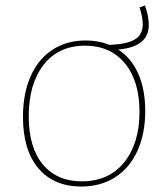

<svg xmlns="http://www.w3.org/2000/svg" viewBox="-20 -676 614 702"><path d="M511 -270Q511 -188 483 -125.5Q455 -63 402 -28.5Q349 6 277 6Q177 6 120.5 -60.5Q64 -127 64 -249Q64 -333 91.5 -396Q119 -459 171 -493.5Q223 -528 293 -528Q341 -528 379 -512Q443 -514 472.5 -531.5Q502 -549 502 -587Q502 -613 490 -649L510 -656Q524 -617 524 -585Q524 -504 412 -495Q460 -464 485.5 -406.5Q511 -349 511 -270ZM490 -267Q490 -380 436.5 -444.5Q383 -509 291 -509Q194 -509 139.5 -439Q85 -369 85 -251Q85 -137 136.5 -75Q188 -13 279 -13Q378 -13 434 -82.5Q490 -152 490 -267Z"/></svg>

Font: Bitter Pro Thin
Style: Regular
Weight: 250
Designer: Sol Matas, and Bitter project Authors
Foundry: Sol Matas
Version: Version 1.010